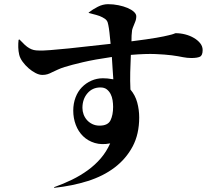

<svg xmlns="http://www.w3.org/2000/svg" viewBox="-20 -829 1040 920"><path d="M471 -746Q458 -753 441 -757.5Q424 -762 405 -767V-769Q424 -784 448.5 -796.5Q473 -809 498 -809Q523 -809 547.5 -804Q572 -799 591 -791Q610 -783 621.5 -772.5Q633 -762 633 -751Q633 -736 627 -722.5Q621 -709 616 -695Q614 -690 613 -685Q612 -680 612 -675Q611 -669 610.5 -658.5Q610 -648 610 -631Q689 -641 729 -648Q769 -655 788 -660Q798 -662 804 -664Q810 -666 813 -667Q817 -669 818 -669Q819 -669 819.5 -669.5Q820 -670 821 -670Q845 -670 868 -664Q891 -658 909.5 -647Q928 -636 939.5 -621.5Q951 -607 951 -589Q951 -563 937.5 -557Q924 -551 897 -551Q877 -551 857 -555Q846 -557 833 -559.5Q820 -562 803 -564Q771 -568 725 -570Q679 -572 607 -566Q605 -524 604 -482.5Q603 -441 605 -400Q628 -373 637.5 -338Q647 -303 647 -266Q647 -186 615.5 -127Q584 -68 529.5 -26.5Q475 15 400.5 38.5Q326 62 240 71L239 68Q284 52 325 32Q366 12 401 -13.5Q436 -39 463 -70.5Q490 -102 508 -142Q467 -134 434 -144Q401 -154 378 -176.5Q355 -199 343 -231Q331 -263 331 -299Q331 -333 342 -362Q353 -391 372.5 -411Q392 -431 418 -442.5Q444 -454 473 -454Q484 -454 495 -453Q506 -452 523 -449Q521 -475 519.5 -500Q518 -525 516 -556Q433 -544 377.5 -531Q322 -518 290 -508Q271 -502 257 -495.5Q243 -489 230 -483Q219 -477 208 -473.5Q197 -470 183 -470Q168 -470 150.5 -479Q133 -488 117 -502Q101 -516 88.5 -533Q76 -550 72 -567Q68 -584 67.5 -602.5Q67 -621 69 -638L73 -640Q88 -624 99 -614Q110 -604 120.5 -598Q131 -592 141.5 -589.5Q152 -587 166 -587Q183 -586 222 -589Q261 -592 310 -597Q358 -602 410 -608Q462 -614 510 -619Q507 -651 504.5 -673Q502 -695 499 -709Q497 -723 491 -731Q485 -739 471 -746ZM375 -312Q375 -296 380.5 -281Q386 -266 396.5 -254Q407 -242 422.5 -234.5Q438 -227 457 -227Q497 -227 509.5 -252.5Q522 -278 522 -317Q522 -332 519.5 -348.5Q517 -365 510 -378.5Q503 -392 491.5 -401Q480 -410 461 -410Q423 -410 399 -382Q375 -354 375 -312Z"/></svg>

Font: XinYuGongZhangJiaSongA
Style: Regular
Weight: 900
Designer: XinYuGong
Foundry: Adobe Systems Incorporated
Version: Version 1.00